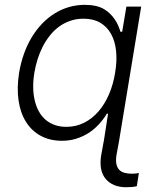

<svg xmlns="http://www.w3.org/2000/svg" viewBox="-20 -573 663 797"><path d="M59.3 -271.3Q73.9 -355.8 112.2 -419Q131.4 -450.6 155.5 -475.5Q179.7 -500.4 207.6 -517.6Q235.4 -534.8 266.9 -543.9Q298.3 -552.9 331.7 -552.9Q381.7 -552.9 411.6 -535.2Q426.5 -526.3 437.7 -515.1Q448.9 -503.9 457 -491.7Q465.2 -479.4 470.7 -466.6Q476.2 -453.8 479.8 -441.4H487.2L504.6 -545.5H566.1L473.7 15.3L463.4 71Q460.2 92.7 463.1 107.4Q465.9 122.2 474.3 131.2Q482.6 140.3 496.3 144.2Q509.9 148.1 528.1 148.1Q536.2 148.1 543.5 147.2Q550.8 146.3 556.5 145.2L547.9 199.9Q538 202.4 526.6 203.3Q515.3 204.2 503.9 204.2Q448.5 204.2 419 170.1Q389.9 135.7 399.9 72.1L410.2 15.3H410.5L428.6 -101.2H423.7Q408.4 -76 388.8 -55.2Q369.3 -34.4 345.7 -19.7Q322.1 -5 294.9 3.2Q267.8 11.4 237.2 11.4Q187.1 11.4 149.3 -9.1Q111.5 -29.5 88.1 -66.8Q64.6 -104 57 -156.1Q49.4 -208.1 59.3 -271.3ZM123.9 -157.7Q129.6 -132.1 140.8 -111.5Q152 -90.9 168.5 -76.5Q185 -62.1 206.9 -54.3Q228.7 -46.5 255.7 -46.5Q295.5 -46.5 329 -63.4Q362.6 -80.3 388.7 -110.3Q414.8 -140.3 432.5 -181.6Q450.3 -223 458.1 -272.4Q466.3 -321.4 461.8 -362.2Q457.4 -403.1 440.7 -432.7Q424 -462.4 395.6 -478.9Q367.2 -495.4 327.1 -495.4Q296.5 -495.4 270.8 -486.3Q245 -477.3 223.9 -461.5Q202.8 -445.7 186.1 -424.4Q169.4 -403.1 156.8 -378.2Q144.2 -353.3 135.8 -326.3Q127.5 -299.4 122.9 -272.4Q112.2 -208.8 123.9 -157.7Z"/></svg>

Font: Inter P Light
Style: Italic
Weight: 300
Italic angle: 9.39999°
Designer: Rasmus Andersson
Foundry: rsms
Version: Version 3.018;git-588b23468